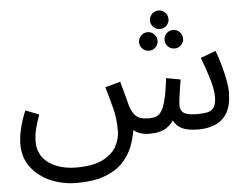

<svg xmlns="http://www.w3.org/2000/svg" viewBox="-58 -717 1324 1021"><g transform="rotate(-5 604.5 -206.0)"><path d="M313 232Q238 232 173.5 204.5Q109 177 69.5 125.5Q30 74 30 1Q30 -35 40 -79Q50 -123 72 -176L144 -148Q128 -106 120 -71Q112 -36 112 -6Q112 45 139.5 80Q167 115 213.5 132.5Q260 150 316 150Q407 150 458.5 123.5Q510 97 531.5 56.5Q553 16 553 -26Q553 -92 538.5 -147.5Q524 -203 507 -262L588 -284Q604 -227 610.5 -201.5Q617 -176 621 -160Q632 -123 646.5 -105.5Q661 -88 680.5 -82.5Q700 -77 725 -77Q745 -77 760.5 -82Q776 -87 789.5 -106Q803 -125 813.5 -167Q824 -209 833 -282L909 -268Q906 -250 902 -224Q898 -198 894.5 -172.5Q891 -147 891 -130Q891 -116 897.5 -103.5Q904 -91 923.5 -84Q943 -77 982 -77Q1013 -77 1035.5 -81.5Q1058 -86 1070.5 -104.5Q1083 -123 1083 -163Q1083 -201 1065.5 -258.5Q1048 -316 1026 -373L1107 -403Q1120 -371 1131.5 -330Q1143 -289 1151 -249Q1159 -209 1159 -179Q1159 -111 1136 -70.5Q1113 -30 1072.5 -12.5Q1032 5 981 5Q926 5 894.5 -9.5Q863 -24 849 -55Q827 -23 797 -9Q767 5 720 5Q691 5 670 -2.5Q649 -10 635 -22Q628 24 610 69Q592 114 556 151Q520 188 460.5 210Q401 232 313 232ZM824 -545Q803 -545 788.5 -559.5Q774 -574 774 -594Q774 -614 788.5 -629Q803 -644 824 -644Q844 -644 858.5 -629Q873 -614 873 -594Q873 -574 858.5 -559.5Q844 -545 824 -545ZM756 -435Q735 -435 720.5 -449.5Q706 -464 706 -484Q706 -504 720.5 -519Q735 -534 756 -534Q776 -534 790.5 -519Q805 -504 805 -484Q805 -464 790.5 -449.5Q776 -435 756 -435ZM892 -435Q871 -435 856.5 -449.5Q842 -464 842 -484Q842 -504 856.5 -519Q871 -534 892 -534Q912 -534 926.5 -519Q941 -504 941 -484Q941 -464 926.5 -449.5Q912 -435 892 -435Z"/></g></svg>

Font: Go Noto Current
Style: Regular
Weight: 400
Designer: Monotype Design Team
Foundry: Monotype Imaging Inc.
Version: Version 2.007; ttfautohint (v1.8) -l 8 -r 50 -G 200 -x 14 -D